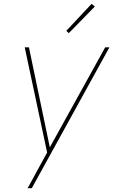

<svg xmlns="http://www.w3.org/2000/svg" viewBox="-20 -767 640 1002"><path d="M124 215Q136 194 147.5 173Q159 152 170 131L226 29L109 -520H131L240 2L529 -520H551L146 215ZM339 -594 326 -606 458 -747 475 -733Z"/></svg>

Font: Iosevka Aile Thin Oblique
Style: Regular
Weight: 100
Italic angle: -9°
Designer: Belleve Invis
Foundry: Belleve Invis
Version: Version 31.1.0; ttfautohint (v1.8.4)